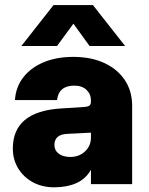

<svg xmlns="http://www.w3.org/2000/svg" viewBox="-20 -746 602 778"><path d="M197 -725.5H356.5L487 -559.5H343L277.5 -650L211 -559.5H66.5ZM515.5 -317V0H348.5V-58Q327 -20.5 289 -3.8Q251 13 199.5 13Q151 13 113.2 -7.5Q75.5 -28 53.8 -63.5Q32 -99 32 -144.5Q32 -294 226.5 -306.5L320.5 -312.5Q336 -313.5 342.2 -318.2Q348.5 -323 348.5 -334.5V-339.5Q348.5 -364.5 330.5 -381.8Q312.5 -399 281 -399Q218 -399 211 -340.5H40.5Q44 -393.5 74.5 -432.8Q105 -472 157 -493.8Q209 -515.5 277 -515.5Q349 -515.5 402.5 -490.8Q456 -466 485.8 -421.5Q515.5 -377 515.5 -317ZM200.5 -158.5Q200.5 -136.5 218.2 -123.2Q236 -110 265 -110Q300.5 -110 324.5 -132.5Q348.5 -155 348.5 -188.5V-208.5L252 -203.5Q200.5 -201 200.5 -158.5Z"/></svg>

Font: Overused Grotesk ExtraBold
Style: Regular
Weight: 800
Version: Version 0.004